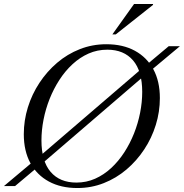

<svg xmlns="http://www.w3.org/2000/svg" viewBox="-42 -938 927 968"><path d="M865 -705 725 -588 690.5 -560.5 170.5 -113.5 140.5 -89.5 34 0H-22L118.5 -118L151 -144L671.5 -591L702.5 -616L808.5 -705ZM167 -230.5Q167 -125.5 213.2 -71.5Q259.5 -17.5 343 -17.5Q393.5 -17.5 437.5 -37Q481.5 -56.5 518.5 -90.8Q555.5 -125 584.5 -169.8Q613.5 -214.5 633.8 -265.5Q654 -316.5 664.5 -370Q675 -423.5 675 -474.5Q675 -579.5 628.8 -633.5Q582.5 -687.5 499 -687.5Q448.5 -687.5 404.5 -668Q360.5 -648.5 323.5 -614.2Q286.5 -580 257.5 -535.2Q228.5 -490.5 208.2 -439.5Q188 -388.5 177.5 -335Q167 -281.5 167 -230.5ZM764 -443.5Q764 -374.5 743.5 -308.2Q723 -242 685.2 -184.8Q647.5 -127.5 595.8 -83.5Q544 -39.5 481.2 -14.8Q418.5 10 348 10Q265 10 204.5 -22.8Q144 -55.5 111 -116.2Q78 -177 78 -261.5Q78 -330.5 98.5 -396.8Q119 -463 156.8 -520.2Q194.5 -577.5 246 -621.5Q297.5 -665.5 360.5 -690.2Q423.5 -715 494 -715Q577.5 -715 637.8 -682.2Q698 -649.5 731 -589Q764 -528.5 764 -443.5ZM524.5 -764.5 634 -918H730L729 -913L541.5 -764.5Z"/></svg>

Font: Newsreader 60pt
Style: Italic
Weight: 400
Italic angle: -17°
Designer: Hugues Gentile
Foundry: Production Type
Version: Version 1.003